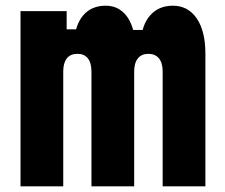

<svg xmlns="http://www.w3.org/2000/svg" viewBox="-20 -654 790 674"><path d="M52 -615H214V-551H309L240 -503Q243 -566 272 -600Q301 -634 351 -634Q396 -634 423.5 -599Q451 -564 455 -499L399 -549H543L474 -503Q477 -566 507 -600Q537 -634 587 -634Q640 -634 670.5 -589.5Q701 -545 701 -466V0H551V-403Q551 -433 538 -449Q525 -465 501 -465Q477 -465 464 -449Q451 -433 451 -403V0H301V-403Q301 -433 288.5 -449Q276 -465 252 -465Q227 -465 214.5 -449Q202 -433 202 -403V0H52Z"/></svg>

Font: Martian Mono SemiExpanded SemiExpanded
Style: Bold
Weight: 700
Width: 6
Monospace: yes
Version: Version 1.000